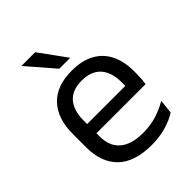

<svg xmlns="http://www.w3.org/2000/svg" viewBox="-201 -786 900 900"><g transform="rotate(-45 249.5 -336.0)"><path d="M271.1 11.1Q159.6 11.1 103 -43.4Q46.4 -97.8 46.4 -199.7V-286.6Q46.4 -389.4 99.1 -445.1Q151.7 -500.9 252.5 -500.9Q320.4 -500.9 366.1 -475.7Q411.7 -450.4 434.7 -403.9Q457.6 -357.4 457.6 -293V-274.8Q457.6 -259.1 456.4 -243Q455.2 -226.9 453 -211.4H378.7Q379.5 -235.6 379.7 -257.1Q379.9 -278.6 379.9 -296.4Q379.9 -341 365.6 -371.8Q351.4 -402.6 323.2 -418.8Q294.9 -435 252.5 -435Q189.4 -435 158 -398.5Q126.6 -362.1 126.6 -294.1V-247.4L127 -237.5V-190.8Q127 -160.4 136 -135.9Q145 -111.3 164.1 -93.8Q183.3 -76.2 213 -66.8Q242.8 -57.5 284.2 -57.5Q331.3 -57.5 372.3 -70Q413.3 -82.6 449.4 -104.2L441.8 -34Q409.6 -13.5 366.4 -1.2Q323.3 11.1 271.1 11.1ZM89.1 -211.4V-272.7H435.9V-211.4ZM192.7 -683.1 289.6 -549.7V-548.4H217.9L102.7 -681.7V-683.1Z"/></g></svg>

Font: Anek Bangla Medium
Style: Regular
Weight: 500
Designer: Sulekha Rajkumar (Bangla), Yesha Goshar (Latin)
Foundry: Ek Type
Version: Version 1.003